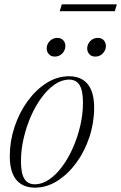

<svg xmlns="http://www.w3.org/2000/svg" viewBox="-20 -854 558 884"><path d="M298.5 -503Q336 -503 361.8 -486.5Q387.5 -470 400.5 -438Q413.5 -406 413.5 -358.5Q413.5 -289.5 391.8 -223.5Q370 -157.5 331.8 -105Q293.5 -52.5 244.2 -21.2Q195 10 140 10Q103 10 77 -6.5Q51 -23 38 -55.2Q25 -87.5 25 -134Q25 -203.5 46.8 -269.2Q68.5 -335 106.8 -387.8Q145 -440.5 194.2 -471.8Q243.5 -503 298.5 -503ZM140.5 -5.5Q174 -5.5 206.2 -27.5Q238.5 -49.5 266.8 -87.8Q295 -126 316.2 -174.5Q337.5 -223 349.8 -276.2Q362 -329.5 362 -381Q362 -436.5 346.5 -462Q331 -487.5 298 -487.5Q265 -487.5 232.5 -465.5Q200 -443.5 171.8 -405.2Q143.5 -367 122.2 -318.5Q101 -270 88.8 -216.8Q76.5 -163.5 76.5 -111.5Q76.5 -56.5 92 -31Q107.5 -5.5 140.5 -5.5ZM232 -593.5Q214.5 -593.5 204.8 -604.8Q195 -616 195 -630.5Q195 -643.5 201.5 -654.8Q208 -666 219 -672.8Q230 -679.5 244 -679.5Q261.5 -679.5 271.2 -668.5Q281 -657.5 281 -642.5Q281 -629.5 274.5 -618.2Q268 -607 257 -600.2Q246 -593.5 232 -593.5ZM418.5 -593.5Q401 -593.5 391.2 -604.8Q381.5 -616 381.5 -630.5Q381.5 -643.5 388 -654.8Q394.5 -666 405.5 -672.8Q416.5 -679.5 430.5 -679.5Q448 -679.5 457.8 -668.5Q467.5 -657.5 467.5 -642.5Q467.5 -629.5 461 -618.2Q454.5 -607 443.5 -600.2Q432.5 -593.5 418.5 -593.5ZM255 -802.5 264.5 -834H518L508.5 -802.5Z"/></svg>

Font: Newsreader 60pt Light
Style: Italic
Weight: 300
Italic angle: -17°
Designer: Hugues Gentile
Foundry: Production Type
Version: Version 1.003